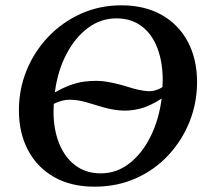

<svg xmlns="http://www.w3.org/2000/svg" viewBox="-20 -691 812 721"><path d="M335 10Q246 10 182.5 -26.5Q119 -63 85 -127.5Q51 -192 51 -277Q51 -356 80 -427Q109 -498 161.5 -553Q214 -608 284 -639.5Q354 -671 436 -671Q524 -671 588 -634.5Q652 -598 686 -533Q720 -468 720 -383Q720 -305 692 -234.5Q664 -164 612.5 -108.5Q561 -53 490.5 -21.5Q420 10 335 10ZM417 -622Q358 -622 309.5 -585.5Q261 -549 228.5 -486Q196 -423 186 -344Q246 -378 296 -384.5Q346 -391 387.5 -383Q429 -375 464.5 -363.5Q500 -352 531 -349Q562 -346 590 -364Q591 -377 591 -390Q591 -458 571 -510.5Q551 -563 512 -592.5Q473 -622 417 -622ZM358 -40Q418 -40 466 -77.5Q514 -115 545.5 -178.5Q577 -242 587 -321Q541 -291 502 -282Q463 -273 428.5 -276.5Q394 -280 363 -289.5Q332 -299 302.5 -307.5Q273 -316 243.5 -316.5Q214 -317 182 -301Q181 -287 181 -272Q181 -204 202.5 -151.5Q224 -99 263.5 -69.5Q303 -40 358 -40Z"/></svg>

Font: Spectral SemiBold
Style: Italic
Weight: 600
Italic angle: -10°
Designer: Jean-Baptiste Levee
Foundry: Production Type
Version: Version 2.001